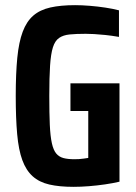

<svg xmlns="http://www.w3.org/2000/svg" viewBox="-20 -716 528 744"><path d="M265 8Q210 8 171 -1Q132 -10 106.5 -33Q81 -56 66.5 -95.5Q52 -135 46.5 -196.5Q41 -258 41 -344Q41 -431 47 -492Q53 -553 68 -593Q83 -633 109 -655.5Q135 -678 175 -687Q215 -696 271 -696Q297 -696 328 -693.5Q359 -691 388.5 -686.5Q418 -682 441 -676V-573Q412 -578 387.5 -580.5Q363 -583 344.5 -584Q326 -585 312 -585Q275 -585 250 -582.5Q225 -580 209 -569Q193 -558 185 -532.5Q177 -507 174 -461.5Q171 -416 171 -344Q171 -277 173 -232.5Q175 -188 181 -161Q187 -134 198 -121Q209 -108 226 -103.5Q243 -99 268 -99Q277 -99 286.5 -99.5Q296 -100 305 -101.5Q314 -103 322 -104V-286H253V-393H443V-12Q418 -6 387 -1.5Q356 3 324.5 5.5Q293 8 265 8Z"/></svg>

Font: Saira Condensed
Style: Bold
Weight: 700
Width: 3
Designer: Hector Gatti with collaboration of the Omnibus-Type team
Foundry: Omnibus-Type
Version: Version 1.101